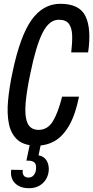

<svg xmlns="http://www.w3.org/2000/svg" viewBox="-20 -758 491 1011"><path d="M173 9Q107 9 72.5 -21.5Q38 -52 27 -105.5Q16 -159 22.5 -229Q29 -299 46 -378Q86 -569 146.5 -653.5Q207 -738 298 -738Q399 -738 430.5 -672Q462 -606 444 -482H355Q361 -532 360 -570.5Q359 -609 343.5 -631.5Q328 -654 291 -654Q239 -655 204 -585Q169 -515 140 -372Q121 -283 115 -216Q109 -149 124 -112Q139 -75 182 -74Q231 -74 258.5 -119.5Q286 -165 307 -249H396Q377 -154 344 -97Q311 -40 268 -15.5Q225 9 173 9ZM132 233Q86 233 59.5 207Q33 181 39 136L100 137Q97 155 105 166Q113 177 130 177Q149 177 159.5 162Q170 147 170 127Q171 106 160.5 97Q150 88 130 88H119L141 -17L198 -12L183 60Q210 65 223.5 84.5Q237 104 237 134Q235 178 206.5 205.5Q178 233 132 233Z"/></svg>

Font: Mona Sans Condensed Medium
Style: Italic
Weight: 500
Width: 3
Italic angle: -11.7°
Designer: Deni Anggara
Foundry: GitHub
Version: Version 1.001; ttfautohint (v1.8.4.7-5d5b);gftools[0.9.31]